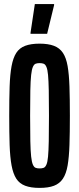

<svg xmlns="http://www.w3.org/2000/svg" viewBox="-20 -909 387 937"><path d="M173 8Q131 8 103 -2.5Q75 -13 59.5 -37Q44 -61 36.5 -101.5Q29 -142 27 -201.5Q25 -261 25 -344Q25 -427 27 -486.5Q29 -546 36.5 -586.5Q44 -627 59.5 -651Q75 -675 103 -685.5Q131 -696 173 -696Q215 -696 243 -685.5Q271 -675 287 -651Q303 -627 310 -586.5Q317 -546 319 -486.5Q321 -427 321 -344Q321 -261 319 -201.5Q317 -142 310 -101.5Q303 -61 287 -37Q271 -13 243.5 -2.5Q216 8 173 8ZM173 -87Q185 -87 193 -90Q201 -93 206.5 -105.5Q212 -118 214.5 -145Q217 -172 218 -220.5Q219 -269 219 -344Q219 -419 218 -467.5Q217 -516 214.5 -543Q212 -570 206.5 -582.5Q201 -595 193 -598Q185 -601 173 -601Q162 -601 154 -598Q146 -595 140.5 -582.5Q135 -570 132 -543Q129 -516 128 -467.5Q127 -419 127 -344Q127 -269 128 -220.5Q129 -172 132 -145Q135 -118 140.5 -105.5Q146 -93 154 -90Q162 -87 173 -87ZM129 -744V-749L150 -889H244V-884L210 -744Z"/></svg>

Font: Saira UltraCondensed
Style: Bold
Weight: 700
Width: 1
Designer: Hector Gatti with collaboration of the Omnibus-Type team
Foundry: Omnibus-Type
Version: Version 1.101